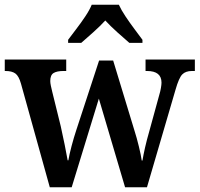

<svg xmlns="http://www.w3.org/2000/svg" viewBox="-21 -786 838 806"><path d="M67 -435Q58 -467 43.5 -477.5Q29 -488 2 -488H-1V-536H257V-488H246Q218 -488 204 -479.5Q190 -471 190 -446Q190 -438 192.5 -426Q195 -414 198 -402L234 -256Q242 -220 250.5 -178.5Q259 -137 263 -113H266Q270 -137 279.5 -173Q289 -209 299 -239L395 -532H454L544 -236Q553 -208 562 -171Q571 -134 574 -112H577Q581 -136 588 -167Q595 -198 606 -236L648 -389Q652 -402 654.5 -416.5Q657 -431 657 -439Q657 -488 596 -488H590V-536H797V-488H785Q758 -488 744 -473.5Q730 -459 716 -410L596 0H504L394 -372L280 0H188ZM265 -619Q279 -638 299 -664Q319 -690 337 -717Q355 -744 364 -766H478Q488 -744 506 -717Q524 -690 543.5 -664Q563 -638 577 -619V-606H522Q501 -624 471.5 -650.5Q442 -677 421 -700Q400 -677 371 -651Q342 -625 320 -606H265Z"/></svg>

Font: Noto Serif Hebrew SemiCondensed SemiBold
Style: Regular
Weight: 600
Width: 4
Designer: Monotype Design Team
Foundry: Monotype Imaging Inc.
Version: Version 2.004; ttfautohint (v1.8.4.7-5d5b)